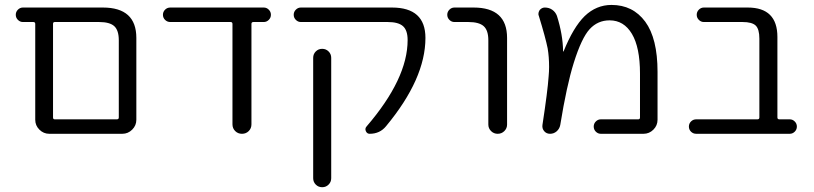

<svg xmlns="http://www.w3.org/2000/svg" viewBox="-20 -573 3349 790"><path d="M468.8 -407.2Q468.8 -448.2 450.2 -465.3Q431.6 -482.4 387.7 -482.4H205.1Q198.2 -482.4 198.2 -474.6V-89.8Q198.2 -82 205.1 -82H460.9Q468.8 -82 468.8 -89.8ZM198.2 -22.5H182.6Q159.2 -22.5 142.1 -39.6Q125 -56.6 125 -80.1V-474.6Q125 -482.4 117.2 -482.4H74.2Q62.5 -482.4 53.7 -491.2Q44.9 -500 44.9 -512.2Q44.9 -524.4 53.7 -533.2Q62.5 -542 74.2 -542H403.3Q541 -542 541 -417V-80.1Q541 -56.6 523.9 -39.6Q506.8 -22.5 483.4 -22.5Z M1014.6 -61.5Q1014.6 -44.9 1003.4 -33.7Q992.2 -22.5 975.6 -22.5Q959 -22.5 947.8 -33.7Q936.5 -44.9 936.5 -61.5V-474.6Q936.5 -482.4 928.7 -482.4H680.7Q668 -482.4 659.2 -491.2Q650.4 -500 650.4 -512.2Q650.4 -524.4 659.2 -533.2Q668 -542 680.7 -542H1065.4Q1077.1 -542 1085.9 -533.2Q1094.7 -524.4 1094.7 -512.2Q1094.7 -500 1085.9 -491.2Q1077.1 -482.4 1065.4 -482.4H1022.5Q1014.6 -482.4 1014.6 -474.6Z M1268.6 160.2V-335Q1268.6 -350.6 1279.3 -361.3Q1290 -372.1 1305.7 -372.1Q1321.3 -372.1 1332 -361.3Q1342.8 -350.6 1342.8 -335V160.2Q1342.8 175.8 1332 186.5Q1321.3 197.3 1305.7 197.3Q1290 197.3 1279.3 186.5Q1268.6 175.8 1268.6 160.2ZM1592.8 -542Q1730.5 -542 1730.5 -417Q1730.5 -249 1568.4 -53.7Q1543 -22.5 1501 -22.5Q1490.2 -22.5 1485.4 -33.2Q1480.5 -43.9 1488.3 -52.7Q1657.2 -249 1657.2 -408.2Q1657.2 -448.2 1638.2 -465.3Q1619.1 -482.4 1575.2 -482.4H1217.8Q1206.1 -482.4 1197.3 -491.2Q1188.5 -500 1188.5 -512.2Q1188.5 -524.4 1197.3 -533.2Q1206.1 -542 1217.8 -542Z M1849.6 -482.4Q1837.9 -482.4 1829.1 -491.2Q1820.3 -500 1820.3 -512.2Q1820.3 -524.4 1829.1 -533.2Q1837.9 -542 1849.6 -542H1928.7Q2066.4 -542 2066.4 -417V-60.5Q2066.4 -44.9 2055.2 -33.7Q2043.9 -22.5 2027.8 -22.5Q2011.7 -22.5 2000.5 -33.7Q1989.3 -44.9 1989.3 -60.5V-407.2Q1989.3 -448.2 1970.2 -465.3Q1951.2 -482.4 1907.2 -482.4Z M2452.1 -22.5Q2440.4 -22.5 2431.6 -31.2Q2422.9 -40 2422.9 -52.2Q2422.9 -64.5 2431.6 -73.2Q2440.4 -82 2452.1 -82H2606.4Q2613.3 -82 2613.3 -89.8V-270.5Q2613.3 -377.9 2580.1 -433.6Q2546.9 -489.3 2488.3 -489.3Q2439.5 -489.3 2406.2 -453.1Q2373 -417 2340.8 -314.5Q2311.5 -220.7 2285.2 -58.6Q2282.2 -43 2270.5 -32.7Q2258.8 -22.5 2243.2 -22.5Q2228.5 -22.5 2219.2 -33.2Q2210 -43.9 2211.9 -58.6Q2233.4 -199.2 2237.3 -257.8Q2239.3 -278.3 2239.3 -297.9Q2239.3 -338.9 2233.4 -374Q2224.6 -418 2197.3 -506.8Q2195.3 -511.7 2195.3 -515.6Q2195.3 -523.4 2200.2 -531.2Q2209 -542 2221.7 -542Q2239.3 -542 2252.4 -532.7Q2265.6 -523.4 2271.5 -507.8Q2295.9 -430.7 2296.9 -362.3Q2296.9 -361.3 2297.9 -360.8Q2298.8 -360.4 2298.8 -361.3Q2338.9 -460.9 2385.7 -506.8Q2433.6 -552.7 2496.1 -552.7Q2584 -552.7 2634.8 -483.9Q2685.5 -415 2685.5 -277.3V-80.1Q2685.5 -56.6 2668.5 -39.6Q2651.4 -22.5 2627.9 -22.5Z M3104.5 -414.1Q3104.5 -453.1 3089.4 -467.8Q3074.2 -482.4 3035.2 -482.4H2876Q2864.3 -482.4 2855.5 -491.2Q2846.7 -500 2846.7 -512.2Q2846.7 -524.4 2855.5 -533.2Q2864.3 -542 2876 -542H3056.6Q3178.7 -542 3178.7 -420.9V-89.8Q3178.7 -82 3186.5 -82H3229.5Q3241.2 -82 3250 -73.2Q3258.8 -64.5 3258.8 -52.2Q3258.8 -40 3250 -31.2Q3241.2 -22.5 3229.5 -22.5H2844.7Q2832 -22.5 2823.2 -31.2Q2814.5 -40 2814.5 -52.2Q2814.5 -64.5 2823.2 -73.2Q2832 -82 2844.7 -82H3096.7Q3104.5 -82 3104.5 -89.8Z"/></svg>

Font: Gen Jyuu Gothic Normal
Style: Regular
Weight: 300
Designer: [Source Han Sans]
Ryoko NISHIZUKA  (kana & ideographs); Paul D. Hunt (Latin, Greek & Cyrillic); Wenlong ZHANG  (bopomofo
Version: Version 1.002.20150607